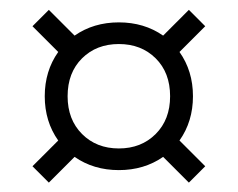

<svg xmlns="http://www.w3.org/2000/svg" viewBox="-20 -456 494 399"><path d="M47.5 -110.5 101 -164Q73 -203.5 73 -256Q73 -308.5 101 -348L47.5 -401.5L81.5 -435.5L135 -382Q174.5 -409.5 227 -409.5Q279.5 -409.5 319 -382L372.5 -435.5L406.5 -401.5L353 -348Q381 -308.5 381 -256Q381 -203.5 353 -164L406.5 -110.5L372.5 -76.5L319 -130Q279.5 -102.5 227 -102.5Q174.5 -102.5 135 -130L81.5 -76.5ZM227 -147.5Q273.5 -147.5 303.5 -177.5Q333.5 -207.5 333.5 -256Q333.5 -305 303.5 -334.8Q273.5 -364.5 227 -364.5Q180.5 -364.5 150.5 -334.8Q120.5 -305 120.5 -256Q120.5 -207.5 150.5 -177.5Q180.5 -147.5 227 -147.5Z"/></svg>

Font: Newsreader 72pt ExtraBold
Style: Regular
Weight: 800
Designer: Hugues Gentile
Foundry: Production Type
Version: Version 1.003; ttfautohint (v1.8.3)